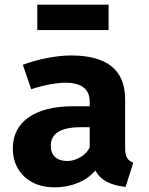

<svg xmlns="http://www.w3.org/2000/svg" viewBox="-20 -787 640 824"><path d="M552 -89 519 15Q471 10 439 -6.5Q407 -23 389 -55Q359 -20 313 -1.5Q267 17 215 17Q133 17 84 -29.5Q35 -76 35 -150Q35 -236 103 -283.5Q171 -331 294 -331H365V-350Q365 -432 260 -432Q233 -432 192.5 -424.5Q152 -417 114 -404L78 -509Q129 -528 184.5 -538.5Q240 -549 285 -549Q517 -549 517 -361V-153Q517 -124 525 -110Q533 -96 552 -89ZM365 -154V-241H326Q198 -241 198 -161Q198 -130 216.5 -113Q235 -96 269 -96Q296 -96 323.5 -111.5Q351 -127 365 -154ZM140 -658V-767H446V-658Z"/></svg>

Font: Fira Mono
Style: Bold
Weight: 700
Monospace: yes
Designer: Carrois Corporate & Edenspiekermann AG
Foundry: Carrois Corporate GbR & Edenspiekermann AG
Version: Version 3.206